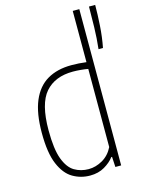

<svg xmlns="http://www.w3.org/2000/svg" viewBox="-122 -879 712 959"><g transform="rotate(-15 233.5 -399.5)"><path d="M223 9Q175 9 134.2 -14.8Q93.5 -38.5 68.8 -96.8Q44 -155 44 -259Q44 -360.5 71 -424.2Q98 -488 149.5 -518Q201 -548 274 -548Q292 -548 312.5 -546.8Q333 -545.5 351 -543V-808H385V0H355L352 -53H348Q330 -28.5 298 -9.8Q266 9 223 9ZM224 -24Q261 -24 296.2 -44.2Q331.5 -64.5 351 -104V-508Q336 -511 314 -513Q292 -515 273 -515Q180 -515 130 -457.8Q80 -400.5 80 -263Q80 -165.5 99.2 -114Q118.5 -62.5 151.2 -43.2Q184 -24 224 -24ZM426 -590Q432 -642.5 433.5 -702Q435 -761.5 435 -808H467Q467 -759.5 463.2 -701.5Q459.5 -643.5 449 -590Z"/></g></svg>

Font: Encode Sans Condensed Thin
Style: Regular
Weight: 100
Width: 3
Designer: Multiple Designers
Foundry: Impallari Type
Version: Version 3.002